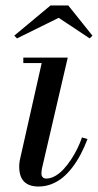

<svg xmlns="http://www.w3.org/2000/svg" viewBox="-20 -670 359 700"><path d="M194 -605 42 -530 32 -540 164 -650H229L317 -540L307 -530ZM299 -163Q287.4 -132.4 273.7 -106.6Q260 -80.8 243.2 -58.9Q226.4 -37.1 207.8 -22Q189.1 -6.9 166.9 1.6Q144.8 10 121 10Q85.5 10 67.8 -7.9Q50 -25.9 50 -63Q50 -73 52 -85L132 -440H65V-460H227L133 -56Q131 -44 131 -38Q131 -29.2 135.4 -24.1Q139.8 -19 149 -19Q164.6 -19 181 -28.3Q197.4 -37.6 211.5 -52.8Q225.6 -68 238.8 -87.8Q251.9 -107.5 261.9 -128.1Q271.9 -148.6 279 -169Z"/></svg>

Font: Bodoni* 11
Style: Italic
Weight: 400
Italic angle: -13°
Version: Version 1.002